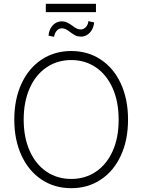

<svg xmlns="http://www.w3.org/2000/svg" viewBox="-20 -987 754 1017"><path d="M357.4 9.8Q269 9.8 200.7 -35.4Q132.3 -80.6 94 -163.1Q55.7 -245.6 55.7 -353.5Q55.7 -461.9 94 -544.2Q132.3 -626.5 200.7 -671.6Q269 -716.8 357.4 -716.8Q445.3 -716.8 513.7 -671.6Q582 -626.5 620.1 -544.2Q658.2 -461.9 658.2 -353.5Q658.2 -245.1 620.1 -162.8Q582 -80.6 513.7 -35.4Q445.3 9.8 357.4 9.8ZM357.4 -668.9Q284.2 -668.9 227.1 -630.6Q169.9 -592.3 137.7 -520.8Q105.5 -449.2 105.5 -353.5Q105.5 -258.3 137.5 -187.3Q169.4 -116.2 226.6 -77.6Q283.7 -39.1 357.4 -39.1Q430.7 -39.1 487.8 -77.4Q544.9 -115.7 576.9 -187Q608.9 -258.3 608.4 -353.5Q608.4 -449.2 576.4 -520.5Q544.4 -591.8 487.5 -630.4Q430.7 -668.9 357.4 -668.9ZM409.2 -793Q392.1 -793 380.1 -798.8Q368.2 -804.7 352.5 -816.4Q339.8 -826.7 329.6 -831.8Q319.3 -836.9 306.6 -836.9Q291 -836.9 280 -823.7Q269 -810.5 266.6 -792L237.3 -797.9Q238.3 -818.4 247.6 -835.9Q256.8 -853.5 272.5 -863.8Q288.1 -874 307.6 -874Q322.3 -874 334.2 -868.4Q346.2 -862.8 362.3 -851.6Q375 -841.3 385.3 -836.2Q395.5 -831.1 407.2 -831.1Q423.3 -831.1 435.1 -843.8Q446.8 -856.4 448.2 -875L478.5 -868.2Q477.1 -848.1 467.8 -830.8Q458.5 -813.5 443.1 -803.2Q427.7 -793 409.2 -793ZM488.3 -922.9H222.7V-966.8H488.3Z"/></svg>

Font: Pretendard GOV ExtraLight
Style: Regular
Weight: 200
Designer: Base glyphs from Inter by Rasmus Andersson; Hangeul glyphs from Noto Sans CJK(Source Han Sans) by Jang Soo-young and Kan
Foundry: Kil Hyung-jin
Version: Version 1.309